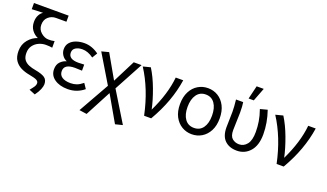

<svg xmlns="http://www.w3.org/2000/svg" viewBox="-87 -1376 3726 2191"><g transform="rotate(20 1776.0 -281.0)"><path d="M392 204 318 174Q350 135 362 116Q374 97 374 76Q374 54 350.5 40.5Q327 27 256 14Q199 4 152 -19.5Q105 -43 76.5 -85.5Q48 -128 48 -199Q48 -280 96 -337Q144 -394 210 -414V-410Q162 -430 131 -471Q100 -512 100 -571Q100 -620 119 -655Q138 -690 164 -703Q87 -702 27 -698V-773H448V-699H321Q269 -699 229.5 -665Q190 -631 190 -569Q190 -512 233.5 -475Q277 -438 324 -438Q345 -438 359 -439Q373 -440 397 -445V-365Q364 -371 320 -371Q274 -371 233 -352Q192 -333 166 -297Q140 -261 140 -209Q140 -157 161.5 -127.5Q183 -98 220.5 -82.5Q258 -67 306 -59Q384 -45 420 -20.5Q456 4 456 58Q456 83 441 120.5Q426 158 392 204Z M722 19Q624 19 562 -24.5Q500 -68 500 -142Q500 -200 532.5 -233Q565 -266 609 -277V-275Q570 -290 548 -323.5Q526 -357 526 -395Q526 -444 554 -476Q582 -508 628 -524Q674 -540 728 -540Q818 -540 902 -479L864 -416Q796 -466 729 -466Q681 -466 648 -446Q615 -426 615 -386Q615 -306 736 -306Q770 -306 806 -309V-235Q759 -238 720 -238Q590 -238 590 -153Q590 -105 627 -80.5Q664 -56 731 -56Q770 -56 804.5 -68.5Q839 -81 878 -113L919 -52Q834 19 722 19Z M1369 211 1188 -104H1190L1024 211L933 198L1143 -174L937 -517L1025 -540L1190 -251H1188L1328 -527H1423L1234 -176L1457 189Z M1734 6H1648Q1584 -296 1441 -517L1531 -540Q1589 -448 1636 -321.5Q1683 -195 1706 -85H1703Q1818 -321 1838 -527H1929Q1889 -259 1734 6Z M2228 19Q2162 19 2107 -14Q2052 -47 2019.5 -109Q1987 -171 1987 -259Q1987 -348 2019.5 -411Q2052 -474 2107 -507Q2162 -540 2228 -540Q2295 -540 2349.5 -507Q2404 -474 2436.5 -411Q2469 -348 2469 -259Q2469 -171 2436.5 -109Q2404 -47 2349.5 -14Q2295 19 2228 19ZM2228 -58Q2299 -58 2337.5 -112Q2376 -166 2376 -259Q2376 -352 2337.5 -407.5Q2299 -463 2228 -463Q2157 -463 2118 -407.5Q2079 -352 2079 -259Q2079 -166 2118 -112Q2157 -58 2228 -58Z M2764 -587H2701L2740 -749H2826ZM2776 19Q2684 19 2630 -33.5Q2576 -86 2576 -192Q2576 -239 2578 -286Q2580 -333 2580 -381Q2580 -442 2570 -527H2657Q2665 -484 2665 -400Q2665 -355 2662 -295Q2659 -235 2659 -187Q2659 -115 2693.5 -86.5Q2728 -58 2776 -58Q2833 -58 2871 -105.5Q2909 -153 2909 -256Q2909 -317 2899 -380.5Q2889 -444 2863 -518L2950 -541Q2999 -399 2999 -259Q2999 -125 2936 -53Q2873 19 2776 19Z M3343 6H3257Q3193 -296 3050 -517L3140 -540Q3198 -448 3245 -321.5Q3292 -195 3315 -85H3312Q3427 -321 3447 -527H3538Q3498 -259 3343 6Z"/></g></svg>

Font: LXGW 975 Gothic SC
Style: Regular
Weight: 400
Version: Version 2.01;February 25, 2021